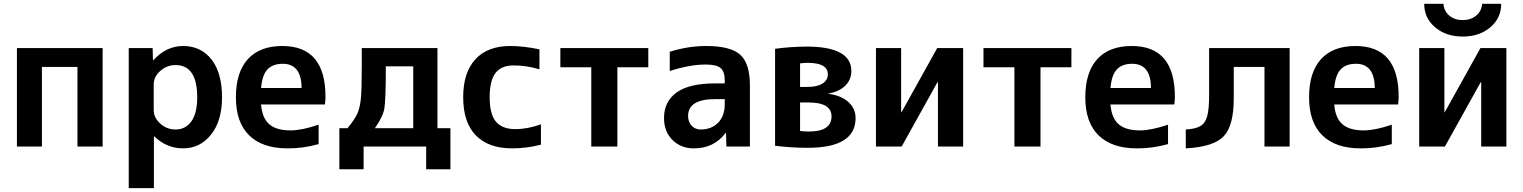

<svg xmlns="http://www.w3.org/2000/svg" viewBox="-20 -773 8036 1013"><path d="M69.3 -519.5H521.5V0H388.7V-419.9H201.2V0H69.3Z M659.2 -519.5H785.2L787.1 -455.1H789.1Q856.4 -530.3 946.3 -530.3Q1040 -530.3 1095.7 -459.5Q1151.4 -388.7 1151.4 -259.8Q1151.4 -134.8 1093.3 -62.5Q1035.2 9.8 946.3 9.8Q859.4 9.8 793.9 -53.7H792V219.7H659.2ZM1020.5 -259.8Q1020.5 -429.7 906.2 -429.7Q860.4 -429.7 825.7 -398.9Q791 -368.2 791 -328.1V-192.4Q791 -152.3 825.2 -121.1Q859.4 -89.8 906.2 -89.8Q959 -89.8 989.7 -132.8Q1020.5 -175.8 1020.5 -259.8Z M1661.1 -12.7Q1577.1 10.7 1496.1 9.8Q1365.2 9.8 1294.9 -58.6Q1224.6 -127 1224.6 -259.8Q1224.6 -391.6 1287.6 -460.9Q1350.6 -530.3 1469.7 -530.3Q1697.3 -530.3 1697.3 -262.7Q1697.3 -243.2 1694.3 -221.7H1357.4Q1363.3 -149.4 1400.9 -117.2Q1438.5 -85 1512.7 -85Q1572.3 -85 1661.1 -115.2ZM1357.4 -308.6H1571.3Q1570.3 -436.5 1471.7 -436.5Q1418.9 -436.5 1391.1 -406.7Q1363.3 -377 1357.4 -308.6Z M1958 -96.7H2160.2V-422.9H2015.6Q2015.6 -244.1 2007.8 -200.2Q2000 -156.2 1958 -96.7ZM1813.5 -96.7Q1852.5 -144.5 1865.7 -174.3Q1878.9 -204.1 1883.8 -251.5Q1888.7 -298.8 1888.7 -422.9V-519.5H2288.1V-96.7H2356.4V120.1H2228.5V0H1898.4V120.1H1770.5V-96.7Z M2423.8 -259.8Q2423.8 -390.6 2488.3 -460.4Q2552.7 -530.3 2671.9 -530.3Q2742.2 -530.3 2826.2 -512.7V-407.2Q2754.9 -428.7 2688.5 -427.7Q2625 -427.7 2594.2 -387.7Q2563.5 -347.7 2563.5 -259.8Q2563.5 -169.9 2596.7 -130.9Q2629.9 -91.8 2698.2 -91.8Q2764.6 -91.8 2834 -117.2V-9.8Q2758.8 9.8 2681.6 9.8Q2557.6 9.8 2490.7 -58.6Q2423.8 -127 2423.8 -259.8Z M3400.4 -418H3237.3V0H3099.6V-418H2936.5V-519.5H3400.4Z M3706.1 -530.3Q3834 -530.3 3885.3 -484.4Q3936.5 -438.5 3936.5 -323.2V0H3812.5L3810.5 -72.3H3808.6Q3748 9.8 3640.6 9.8Q3572.3 9.8 3527.8 -34.7Q3483.4 -79.1 3483.4 -150.4Q3483.4 -237.3 3549.8 -285.2Q3616.2 -333 3753.9 -333H3803.7V-349.6Q3803.7 -395.5 3781.7 -414.1Q3759.8 -432.6 3703.1 -432.6Q3620.1 -432.6 3513.7 -398.4V-500Q3610.4 -530.3 3706.1 -530.3ZM3803.7 -250H3753.9Q3611.3 -250 3610.4 -162.1Q3610.4 -129.9 3628.9 -109.9Q3647.5 -89.8 3676.8 -89.8Q3733.4 -89.8 3768.6 -125.5Q3803.7 -161.1 3803.7 -222.7Z M4201.2 -82Q4224.6 -79.1 4248 -79.1Q4367.2 -79.1 4367.2 -159.2Q4367.2 -232.4 4245.1 -232.4H4201.2ZM4201.2 -314.5H4242.2Q4291 -314.5 4319.3 -332Q4347.7 -349.6 4347.7 -380.9Q4347.7 -440.4 4245.1 -441.4Q4221.7 -441.4 4201.2 -438.5ZM4494.1 -150.4Q4494.1 6.8 4242.2 6.8Q4154.3 6.8 4069.3 -3.9V-515.6Q4149.4 -526.4 4234.4 -527.3Q4472.7 -527.3 4471.7 -397.5Q4471.7 -352.5 4439.5 -320.8Q4407.2 -289.1 4349.6 -279.3V-278.3Q4418 -269.5 4456.1 -234.9Q4494.1 -200.2 4494.1 -150.4Z M4734.4 -519.5V-180.7H4736.3L4924.8 -519.5H5061.5V0H4928.7V-338.9H4925.8L4737.3 0H4601.6V-519.5Z M5632.8 -418H5469.7V0H5332V-418H5168.9V-519.5H5632.8Z M6142.6 -12.7Q6058.6 10.7 5977.5 9.8Q5846.7 9.8 5776.4 -58.6Q5706.1 -127 5706.1 -259.8Q5706.1 -391.6 5769 -460.9Q5832 -530.3 5951.2 -530.3Q6178.7 -530.3 6178.7 -262.7Q6178.7 -243.2 6175.8 -221.7H5838.9Q5844.7 -149.4 5882.3 -117.2Q5919.9 -85 5994.1 -85Q6053.7 -85 6142.6 -115.2ZM5838.9 -308.6H6052.7Q6051.8 -436.5 5953.1 -436.5Q5900.4 -436.5 5872.6 -406.7Q5844.7 -377 5838.9 -308.6Z M6784.2 0H6651.4V-419.9H6489.3V-252.9Q6489.3 -109.4 6436 -53.7Q6382.8 2 6236.3 9.8V-89.8Q6288.1 -92.8 6313.5 -107.9Q6338.9 -123 6349.1 -159.7Q6359.4 -196.3 6359.4 -272.5V-519.5H6784.2Z M7323.2 -12.7Q7239.3 10.7 7158.2 9.8Q7027.3 9.8 6957 -58.6Q6886.7 -127 6886.7 -259.8Q6886.7 -391.6 6949.7 -460.9Q7012.7 -530.3 7131.8 -530.3Q7359.4 -530.3 7359.4 -262.7Q7359.4 -243.2 7356.4 -221.7H7019.5Q7025.4 -149.4 7063 -117.2Q7100.6 -85 7174.8 -85Q7234.4 -85 7323.2 -115.2ZM7019.5 -308.6H7233.4Q7232.4 -436.5 7133.8 -436.5Q7081.1 -436.5 7053.2 -406.7Q7025.4 -377 7019.5 -308.6Z M7602.5 -180.7 7791 -519.5H7927.7V0H7794.9V-338.9H7792L7603.5 0H7467.8V-519.5H7600.6V-180.7ZM7494.1 -752.9H7595.7Q7598.6 -713.9 7627 -690.4Q7655.3 -667 7697.3 -667Q7739.3 -667 7768.1 -690.4Q7796.9 -713.9 7799.8 -752.9H7900.4Q7900.4 -677.7 7842.8 -628.9Q7785.2 -580.1 7697.3 -580.1Q7609.4 -580.1 7551.8 -628.9Q7494.1 -677.7 7494.1 -752.9Z"/></svg>

Font: Mgen+ 1c bold
Style: Bold
Weight: 700
Designer: [Source Han Sans]
Ryoko NISHIZUKA  (kana & ideographs); Paul D. Hunt (Latin, Greek & Cyrillic); Wenlong ZHANG  (bopomofo
Version: Version 1.059.20150602